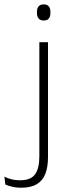

<svg xmlns="http://www.w3.org/2000/svg" viewBox="-84 -679 317 876"><path d="M95.5 -22.5V-486.5H135V-22.5ZM115.5 -585.5Q100 -585.5 92.2 -594.5Q84.5 -603.5 84.5 -620.5V-624.5Q84.5 -641 92.2 -650Q100 -659 115.5 -659Q131 -659 138.5 -650Q146 -641 146 -624.5V-620.5Q146 -603 138.5 -594.2Q131 -585.5 115.5 -585.5ZM12 177.5Q-8.5 177.5 -27.5 173.2Q-46.5 169 -59.5 163L-64 127Q-47.5 135.5 -29.8 139.5Q-12 143.5 7 143.5Q56.5 143.5 76 116.2Q95.5 89 95.5 36V-150.5H135V38Q135 82.5 123 113.8Q111 145 84 161.2Q57 177.5 12 177.5Z"/></svg>

Font: Anek Tamil ExtraLight
Style: Regular
Weight: 250
Version: Version 1.003